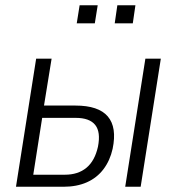

<svg xmlns="http://www.w3.org/2000/svg" viewBox="-20 -713 674 733"><path d="M41 0 118 -489H177L148 -310H268Q356 -310 391.5 -268.5Q427 -227 410 -145Q400 -100 375 -67Q350 -34 311.5 -17Q273 0 222 0ZM107 -46H228Q278 -46 310 -72.5Q342 -99 354 -153Q365 -209 343.5 -236Q322 -263 269 -263H141ZM458 0 535 -489H594L517 0ZM418 -624 428 -693H497L487 -624ZM273 -624 284 -693H353L342 -624Z"/></svg>

Font: Nunito Sans 10pt Condensed Light
Style: Italic
Weight: 300
Width: 3
Italic angle: -9°
Designer: Vernon Adams
Foundry: Vernon Adams
Version: Version 3.101;gftools[0.9.27]